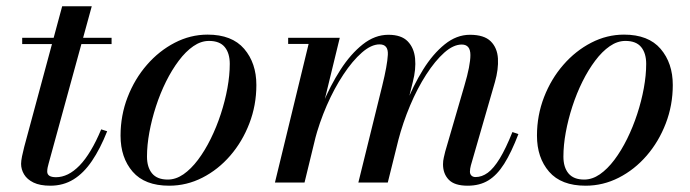

<svg xmlns="http://www.w3.org/2000/svg" viewBox="-20 -580 2193 610"><path d="M140 10Q107 10 86.5 0Q66 -10 56.5 -26Q47 -42 47 -59.5Q47 -68.5 50 -83.5Q53 -98.5 57 -113.5L177.5 -560H271.5L134.5 -60.5Q133 -55 131.5 -48.5Q130 -42 130 -35Q130 -17 158 -17Q177 -17 195.8 -26.2Q214.5 -35.5 232.8 -54.2Q251 -73 268.2 -101.8Q285.5 -130.5 301.5 -169L320.5 -163Q298.5 -107.5 272.2 -68.8Q246 -30 213.5 -10Q181 10 140 10ZM50.5 -440V-460H334.5V-440Z M517.5 10Q440 10 401.5 -34.5Q363 -79 363 -149Q363 -213.5 385.5 -271.5Q408 -329.5 446.8 -374Q485.5 -418.5 535.2 -444.2Q585 -470 639.5 -470Q717 -470 755.8 -424.8Q794.5 -379.5 794.5 -310Q794.5 -245.5 772.2 -187.8Q750 -130 711.5 -85.5Q673 -41 623 -15.5Q573 10 517.5 10ZM513 -9.5Q538.5 -9.5 562.8 -26.2Q587 -43 609 -72.2Q631 -101.5 649.5 -139Q668 -176.5 681.5 -217.8Q695 -259 702.5 -300Q710 -341 710 -377Q710 -411 694 -430.5Q678 -450 644 -450Q618.5 -450 594.2 -433.2Q570 -416.5 548 -387.2Q526 -358 507.5 -320.8Q489 -283.5 475.5 -242Q462 -200.5 454.5 -159.5Q447 -118.5 447 -82.5Q447 -48.5 463.2 -29Q479.5 -9.5 513 -9.5Z M1466 10Q1424 10 1405.8 -9Q1387.5 -28 1387.5 -58Q1387.5 -69 1390 -79.5Q1392.5 -90 1394.5 -98.5L1455.5 -308Q1474.5 -372 1474.5 -405.2Q1474.5 -438.5 1447 -438.5Q1420.5 -438.5 1391.5 -412.8Q1362.5 -387 1334.2 -343.2Q1306 -299.5 1283 -245Q1260 -190.5 1245 -133H1231.5Q1246 -190 1269.5 -249.2Q1293 -308.5 1324 -358.5Q1355 -408.5 1392.8 -439Q1430.5 -469.5 1473 -469.5Q1518 -469.5 1539 -448.8Q1560 -428 1562 -394Q1564 -360 1552.5 -319.5L1476 -54.5Q1474.5 -49.5 1473.8 -44.2Q1473 -39 1473 -34.5Q1473 -27 1477.8 -22.2Q1482.5 -17.5 1491 -17.5Q1511 -17.5 1529.8 -31.2Q1548.5 -45 1567.8 -76.5Q1587 -108 1608 -160.5L1627 -154Q1604.5 -95.5 1581.8 -59.5Q1559 -23.5 1531.5 -6.8Q1504 10 1466 10ZM853.5 0 960.5 -440.5H895.5V-460H1059.5L947.5 0ZM1118.5 0 1194.5 -308Q1210.5 -373 1212.2 -406Q1214 -439 1186 -439Q1159.5 -439 1129.8 -413Q1100 -387 1071 -343.2Q1042 -299.5 1018.2 -245Q994.5 -190.5 979.5 -133H966Q980.5 -190 1005 -249.2Q1029.5 -308.5 1061.8 -358.5Q1094 -408.5 1132.5 -439Q1171 -469.5 1214 -469.5Q1255 -469.5 1275.2 -448.8Q1295.5 -428 1298.8 -394Q1302 -360 1291.5 -319.5L1212 0Z M1840.5 10Q1763 10 1724.5 -34.5Q1686 -79 1686 -149Q1686 -213.5 1708.5 -271.5Q1731 -329.5 1769.8 -374Q1808.5 -418.5 1858.2 -444.2Q1908 -470 1962.5 -470Q2040 -470 2078.8 -424.8Q2117.5 -379.5 2117.5 -310Q2117.5 -245.5 2095.2 -187.8Q2073 -130 2034.5 -85.5Q1996 -41 1946 -15.5Q1896 10 1840.5 10ZM1836 -9.5Q1861.5 -9.5 1885.8 -26.2Q1910 -43 1932 -72.2Q1954 -101.5 1972.5 -139Q1991 -176.5 2004.5 -217.8Q2018 -259 2025.5 -300Q2033 -341 2033 -377Q2033 -411 2017 -430.5Q2001 -450 1967 -450Q1941.5 -450 1917.2 -433.2Q1893 -416.5 1871 -387.2Q1849 -358 1830.5 -320.8Q1812 -283.5 1798.5 -242Q1785 -200.5 1777.5 -159.5Q1770 -118.5 1770 -82.5Q1770 -48.5 1786.2 -29Q1802.5 -9.5 1836 -9.5Z"/></svg>

Font: Bodoni Moda 11pt Medium
Style: Italic
Weight: 500
Italic angle: -13°
Designer: Owen Earl
Foundry: indestructible type
Version: Version 2.004